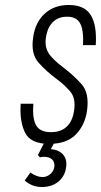

<svg xmlns="http://www.w3.org/2000/svg" viewBox="-20 -567 405 770"><path d="M329 -123Q339 -194 307 -229.5Q275 -265 237 -294Q190 -329 174.5 -354.5Q159 -380 164 -415Q170 -457 192 -478.5Q214 -500 249 -500Q287 -500 301.5 -473Q316 -446 313 -386H364Q369 -466 344 -506.5Q319 -547 256 -547Q197 -547 159 -512Q121 -477 113 -417Q103 -352 134 -316.5Q165 -281 210 -248Q236 -229 260.5 -201.5Q285 -174 277 -123Q271 -81 247.5 -59Q224 -37 184 -37Q140 -37 124.5 -65Q109 -93 114 -151H63Q58 -82 80 -36Q102 10 177 10Q248 10 284.5 -28Q321 -66 329 -123ZM140 64Q142 63 146.5 62.5Q151 62 157 62Q178 62 189 72.5Q200 83 198 102Q195 120 181.5 131.5Q168 143 150 143Q139 143 127 138.5Q115 134 102 125L79 157Q94 170 111 176.5Q128 183 148 183Q188 183 214 161.5Q240 140 245 105Q250 73 233.5 53.5Q217 34 184 31L205 -8H164L132 55Z"/></svg>

Font: Secuela Light
Style: Italic
Weight: 300
Italic angle: -8°
Designer: Fernando Haro
Foundry: deFharo
Version: Version 1.708